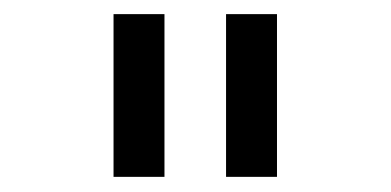

<svg xmlns="http://www.w3.org/2000/svg" viewBox="-20 -624 540 265"><path d="M362.3 -604.5V-379.9H292V-604.5ZM207 -604.5V-379.9H136.7V-604.5Z"/></svg>

Font: BabelStone Xiangqi
Style: Regular
Weight: 400
Designer: Andrew West
Foundry: BabelStone
Version: Version 11.000 June 09, 2018